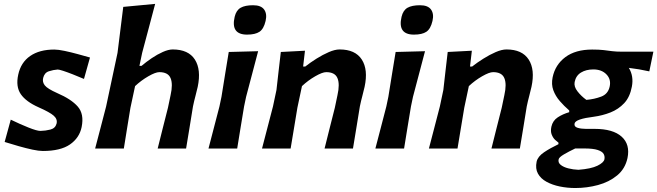

<svg xmlns="http://www.w3.org/2000/svg" viewBox="-20 -766 3389 990"><path d="M201 12.5Q180 12.5 147.2 5.5Q114.5 -1.5 77 -12.2Q39.5 -23 4 -34L35.5 -149Q85 -125 127.8 -108Q170.5 -91 188.5 -91Q215 -91.5 240 -98Q265 -104.5 271.5 -128Q277.5 -151 257.5 -169Q237.5 -187 179.5 -212.5Q114 -241.5 87.2 -280.5Q60.5 -319.5 74 -381Q87.5 -444 135.5 -477.2Q183.5 -510.5 260 -510.5Q280.5 -510.5 313.5 -503.5Q346.5 -496.5 381.8 -486.8Q417 -477 444 -469.5L413 -359Q383.5 -371.5 355 -382.8Q326.5 -394 305.5 -400.8Q284.5 -407.5 277.5 -407.5Q255 -406 232 -398.5Q209 -391 202.5 -364Q197.5 -343 211 -325.8Q224.5 -308.5 275 -286Q348 -254.5 381.2 -216.2Q414.5 -178 401 -111Q389.5 -55 340.8 -21.2Q292 12.5 201 12.5Z M470.5 0Q484.5 -54 497.8 -104.2Q511 -154.5 527 -216.5L586 -493.5Q593.5 -555.5 601 -614Q608.5 -672.5 615.5 -730.5L780 -746Q764.5 -687 747.8 -624.2Q731 -561.5 713 -493.5L699 -426.5H710Q733.5 -446.5 762.2 -466Q791 -485.5 819.8 -498.2Q848.5 -511 870.5 -511Q951.5 -511 984.8 -459Q1018 -407 999.5 -318.5Q995 -297.5 988 -271.8Q981 -246 975 -217Q965 -155.5 956.8 -104.8Q948.5 -54 939.5 0H793Q806.5 -54.5 819 -104Q831.5 -153.5 846 -210.5L859.5 -275Q872.5 -332.5 859.5 -363.2Q846.5 -394 801.5 -394Q782 -394 745 -372.8Q708 -351.5 676.5 -322L652.5 -210Q643.5 -153 635.2 -104Q627 -55 618.5 0Z M1055 0Q1069 -54 1082.2 -104.5Q1095.5 -155 1111.5 -217L1122 -267Q1133.5 -339 1142 -391.2Q1150.5 -443.5 1159.5 -498L1311 -502Q1296.5 -447.5 1282.5 -393.8Q1268.5 -340 1249 -267L1238.5 -217Q1228.5 -155.5 1220 -104.8Q1211.5 -54 1203 0ZM1254 -587.5Q1168.5 -587.5 1190 -679.5Q1198 -713 1220.8 -726Q1243.5 -739 1285 -739Q1326 -739 1342 -716.8Q1358 -694.5 1349.5 -658Q1340 -617 1318 -602.2Q1296 -587.5 1254 -587.5Z M1331 0Q1345 -54 1358.2 -104.5Q1371.5 -155 1387.5 -217L1405.5 -302Q1411 -350 1416.5 -399Q1422 -448 1428 -498L1552.5 -504.5L1543 -423H1554Q1580 -443.5 1612.2 -463.8Q1644.5 -484 1675.8 -497.5Q1707 -511 1731 -511Q1812 -511 1845.5 -459Q1879 -407 1860 -318.5Q1855.5 -297.5 1848.5 -271.8Q1841.5 -246 1835.5 -217Q1825.5 -155 1817.2 -104.5Q1809 -54 1800 0H1653.5Q1667 -54 1679.5 -103.8Q1692 -153.5 1706.5 -210.5L1720 -275Q1733 -332.5 1720 -363.2Q1707 -394 1662 -394Q1642.5 -394 1605.5 -372.8Q1568.5 -351.5 1537 -322L1513.5 -211Q1504 -154 1495.8 -104Q1487.5 -54 1478.5 0Z M1915.5 0Q1929.5 -54 1942.8 -104.5Q1956 -155 1972 -217L1982.5 -267Q1994 -339 2002.5 -391.2Q2011 -443.5 2020 -498L2171.5 -502Q2157 -447.5 2143 -393.8Q2129 -340 2109.5 -267L2099 -217Q2089 -155.5 2080.5 -104.8Q2072 -54 2063.5 0ZM2114.5 -587.5Q2029 -587.5 2050.5 -679.5Q2058.5 -713 2081.2 -726Q2104 -739 2145.5 -739Q2186.5 -739 2202.5 -716.8Q2218.5 -694.5 2210 -658Q2200.5 -617 2178.5 -602.2Q2156.5 -587.5 2114.5 -587.5Z M2191.5 0Q2205.5 -54 2218.8 -104.5Q2232 -155 2248 -217L2266 -302Q2271.5 -350 2277 -399Q2282.5 -448 2288.5 -498L2413 -504.5L2403.5 -423H2414.5Q2440.5 -443.5 2472.8 -463.8Q2505 -484 2536.2 -497.5Q2567.5 -511 2591.5 -511Q2672.5 -511 2706 -459Q2739.5 -407 2720.5 -318.5Q2716 -297.5 2709 -271.8Q2702 -246 2696 -217Q2686 -155 2677.8 -104.5Q2669.5 -54 2660.5 0H2514Q2527.5 -54 2540 -103.8Q2552.5 -153.5 2567 -210.5L2580.5 -275Q2593.5 -332.5 2580.5 -363.2Q2567.5 -394 2522.5 -394Q2503 -394 2466 -372.8Q2429 -351.5 2397.5 -322L2374 -211Q2364.5 -154 2356.2 -104Q2348 -54 2339 0Z M2946.5 203.5Q2905 203.5 2866.2 195.5Q2827.5 187.5 2797.8 171.2Q2768 155 2753.8 129.2Q2739.5 103.5 2747 67.5Q2753 41 2785.2 19.2Q2817.5 -2.5 2859.5 -22.5V-30.5Q2853 -35 2842.2 -45Q2831.5 -55 2824.8 -71.8Q2818 -88.5 2823 -112.5Q2830 -144 2856 -161Q2882 -178 2915 -187.5V-196.5Q2888.5 -219.5 2866.2 -245.2Q2844 -271 2833 -301Q2822 -331 2829.5 -367.5Q2843 -432.5 2895.2 -471.5Q2947.5 -510.5 3033.5 -510.5Q3069 -510.5 3092 -507.8Q3115 -505 3136 -502.2Q3157 -499.5 3186.5 -499.5H3349L3328 -398Q3301 -404 3274.8 -408.5Q3248.5 -413 3222.5 -416Q3248.5 -373 3238 -319Q3228 -265.5 3198.5 -234Q3169 -202.5 3127.8 -186.2Q3086.5 -170 3041.5 -164Q2996 -158.5 2970.2 -149.8Q2944.5 -141 2942.5 -128.5Q2939.5 -113 2957.8 -107.2Q2976 -101.5 3001 -101.5H3045.5Q3141 -101.5 3185.5 -61.2Q3230 -21 3215.5 49Q3203.5 104.5 3162.2 138.5Q3121 172.5 3063.8 188Q3006.5 203.5 2946.5 203.5ZM3003.5 -251Q3044.5 -254.5 3079.8 -267.8Q3115 -281 3123.5 -319Q3132 -356.5 3107.2 -382.2Q3082.5 -408 3039.5 -408Q3002 -408 2975.8 -392Q2949.5 -376 2943 -343Q2938.5 -319.5 2957.8 -294.8Q2977 -270 3003.5 -251ZM2962.5 109.5Q3028 104.5 3060.5 88.5Q3093 72.5 3096.5 55.5Q3099.5 41 3092.8 28.2Q3086 15.5 3062.5 7.5Q3039 -0.5 2992.5 -0.5H2946Q2912.5 15.5 2887.5 30.2Q2862.5 45 2860.5 55.5Q2856.5 72.5 2871.2 84.2Q2886 96 2910.8 102.2Q2935.5 108.5 2962.5 109.5Z"/></svg>

Font: Commissioner Loud SemiBold
Style: Italic
Weight: 600
Italic angle: -12°
Designer: Kostas Bartsokas
Foundry: Kostas Bartsokas
Version: Version 1.000; ttfautohint (v1.8.3)